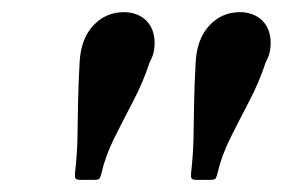

<svg xmlns="http://www.w3.org/2000/svg" viewBox="-20 -781 466 316"><path d="M417.5 -679Q422 -687 423.8 -694.8Q425.5 -702.5 425.5 -710Q425.5 -726 419 -737.5Q412.5 -749 401 -755Q389.5 -761 375 -761Q345 -761 324.5 -739Q304 -717 302 -678Q300 -642.5 299.5 -613Q299 -583.5 298.5 -555.2Q298 -527 294.5 -496.5Q294 -490.5 295 -487.8Q296 -485 303.5 -485H326.5Q333.5 -485 335 -487.5Q336.5 -490 338 -496Q344.5 -524.5 359.2 -554Q374 -583.5 390.2 -614.5Q406.5 -645.5 417.5 -679ZM226.5 -679Q231 -687 232.8 -694.8Q234.5 -702.5 234.5 -710Q234.5 -726 228 -737.5Q221.5 -749 210 -755Q198.5 -761 184 -761Q154 -761 133.5 -739Q113 -717 111 -678Q109 -642.5 108.5 -613Q108 -583.5 107.5 -555.2Q107 -527 103.5 -496.5Q103 -490.5 104 -487.8Q105 -485 112.5 -485H135.5Q142.5 -485 144 -487.5Q145.5 -490 147 -496Q153.5 -524.5 168.2 -554Q183 -583.5 199.2 -614.5Q215.5 -645.5 226.5 -679Z"/></svg>

Font: Besley Medium
Style: Italic
Weight: 500
Italic angle: -13°
Designer: Owen Earl
Foundry: indestructible type*
Version: Version 2.001